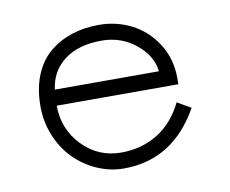

<svg xmlns="http://www.w3.org/2000/svg" viewBox="-58 -514 716 598"><g transform="rotate(-10 300.0 -215.0)"><path d="M65.9 -223.1Q65.9 -279.3 83.5 -322Q101.1 -364.7 132.1 -390.4Q163.1 -416 202.6 -429Q242.2 -441.9 289.1 -441.9Q344.2 -441.9 392.1 -417.5Q439.9 -393.1 470.5 -345.2Q501 -297.4 501 -236.8V-216.8H116.2Q116.2 -142.6 166.5 -90.3Q216.8 -38.1 289.1 -38.1Q353.5 -38.1 404.3 -69.1Q455.1 -100.1 485.8 -162.1L528.8 -137.2Q444.8 12.2 289.1 12.2Q245.1 12.2 204.3 -5.9Q163.6 -23.9 133.1 -54.7Q102.5 -85.4 84.2 -129.6Q65.9 -173.8 65.9 -223.1ZM448.2 -267.1Q442.9 -316.9 396.5 -354.5Q350.1 -392.1 289.1 -392.1Q214.8 -392.1 170.7 -358.4Q126.5 -324.7 119.1 -267.1Z"/></g></svg>

Font: Compagnon Roman
Style: Regular
Weight: 400
Designer: Juliette Duhe, Lea Pradine
Foundry: Velvetyne Type Foundry
Version: Version 1.000;PS 001.000;hotconv 1.0.88;makeotf.lib2.5.64775